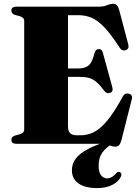

<svg xmlns="http://www.w3.org/2000/svg" viewBox="-20 -734 705 980"><path d="M38 -680Q38 -700 64 -700H483Q510 -700 526.2 -707.2Q542.5 -714.5 558 -714.5Q570.5 -714.5 577.2 -706.8Q584 -699 589 -680.5L634.5 -508Q641 -485 622.5 -478.5Q602 -471 589.5 -492.5Q545.5 -560.5 511.5 -595.8Q477.5 -631 446.5 -643.8Q415.5 -656.5 379.5 -656.5H327V-384.5H376.5Q415.5 -384.5 433.5 -401Q451.5 -417.5 462.5 -463.5Q468 -483.5 484.5 -483.5Q500.5 -483.5 505 -465L553.5 -288Q559 -266 542.5 -260.5Q525 -254 513.5 -269Q491.5 -298.5 473.5 -314.2Q455.5 -330 436 -335.8Q416.5 -341.5 388.5 -341.5H327V-88Q327 -43.5 370 -43.5H391.5Q426 -43.5 458.5 -59.2Q491 -75 526.8 -117.8Q562.5 -160.5 607 -241.5Q617 -260.5 636.5 -256Q659 -251 652.5 -226.5L600 -19.5Q595 -1.5 588.2 6.5Q581.5 14.5 568 14.5Q554 14.5 537.5 7.2Q521 0 494 0H64Q38 0 38 -20Q38 -36 56 -42L79 -48Q103.5 -55 103.5 -72.5V-627.5Q103.5 -645 79 -652L56 -658Q38 -664 38 -680ZM552.5 -21 561 -4.5Q521 18 502.2 44.8Q483.5 71.5 483.5 111.5Q483.5 145.5 496 161Q508.5 176.5 526.5 176.5Q540 176.5 551.8 169Q563.5 161.5 572 151Q581.5 140.5 590.5 144Q596 145.5 598.8 152Q601.5 158.5 596.5 168.5Q585 193 553.5 209.5Q522 226 476.5 226Q414 226 380.5 202.2Q347 178.5 347 134.5Q347 103 366 76.5Q385 50 430 26.2Q475 2.5 552.5 -21Z"/></svg>

Font: Fraunces 72pt Black
Style: Regular
Weight: 900
Version: Version 1.000;[0bf87f6ff]